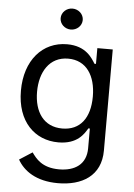

<svg xmlns="http://www.w3.org/2000/svg" viewBox="-63 -798 738 1060"><g transform="rotate(5 306.5 -267.5)"><path d="M298.3 215.8C431.2 215.8 536.1 155.3 536.1 14.2V-545.9H450.7V-458.5H442.4C423.8 -487.8 388.7 -552.7 283.2 -552.7C147 -552.7 50.8 -444.3 50.8 -275.4C50.8 -104 150.4 -8.8 281.2 -8.8C386.7 -8.8 421.4 -68.8 439.9 -100.1H448.2V9.3C448.2 99.1 385.3 139.2 298.3 139.2C202.1 139.2 168 90.3 145 58.6L73.7 104.5C107.4 164.6 177.2 215.8 298.3 215.8ZM295.9 -86.9C193.4 -86.9 140.1 -165 140.1 -277.3C140.1 -386.2 191.9 -474.1 295.9 -474.1C396.5 -474.1 449.2 -393.1 449.2 -277.3C449.2 -158.2 395 -86.9 295.9 -86.9ZM295.4 -635.3C329.1 -635.3 356.9 -661.1 356.9 -693.4C356.9 -725.6 329.1 -751.5 295.4 -751.5C262.2 -751.5 234.4 -725.6 234.4 -693.4C234.4 -661.1 262.2 -635.3 295.4 -635.3Z"/></g></svg>

Font: Raveo
Style: Regular
Weight: 400
Designer: Jakub Foglar, Rasmus Andersson (Inter)
Foundry: Jakubfoglar.com
Version: Version 1.100;Glyphs 3.2.3 (3260)